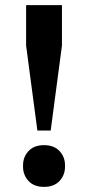

<svg xmlns="http://www.w3.org/2000/svg" viewBox="-20 -718 344 750"><path d="M152 12Q113 12 91.5 -11Q70 -34 70 -67V-72Q70 -105 91.5 -128Q113 -151 152 -151Q191 -151 212.5 -128Q234 -105 234 -72V-67Q234 -34 212.5 -11Q191 12 152 12ZM82 -540V-698H222V-540L178 -208H126Z"/></svg>

Font: IBM Plex Serif SemiBold
Style: Regular
Weight: 600
Designer: Mike Abbink, Paul van der Laan, Pieter van Rosmalen
Foundry: Bold Monday
Version: Version 2.5